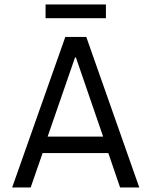

<svg xmlns="http://www.w3.org/2000/svg" viewBox="-20 -832 672 852"><path d="M33.9 0 269.8 -668H362.9L598.1 0H512.9L460.7 -152.8H169.1L116.1 0ZM191.4 -225.9H437.6L316.9 -576.9H312.9ZM182.2 -751.2V-812.1H450V-751.2Z"/></svg>

Font: Atkinson Hyperlegible Mono ExtraLight
Style: Regular
Weight: 200
Monospace: yes
Designer: Elliott Scott, Megan Eiswerth, Linus Boman, Theodore Petrosky, Letters from Sweden
Foundry: Applied Design Works, Letters from Sweden
Version: Version 2.001